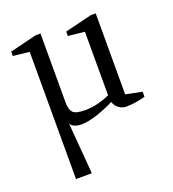

<svg xmlns="http://www.w3.org/2000/svg" viewBox="-119 -508 739 820"><g transform="rotate(-20 250.0 -98.0)"><path d="M87 220V-358L13 -366V-386L136 -416H157V-100Q157 -72 169 -57.5Q181 -43 224 -43Q256 -43 285 -50.5Q314 -58 338 -69V-358L263 -366V-386L386 -416H408V-48L482 -33V-10Q457 -3 434 0Q411 3 394 3Q378 3 362 -8Q346 -19 341 -38Q304 -19 262 -5Q220 9 189 9Q173 9 159 3.5Q145 -2 140 -13L159 220Z"/></g></svg>

Font: Manuale
Style: Regular
Weight: 400
Designer: Eduardo Tunni / Pablo Cosgaya
Foundry: Eduardo Tunni / Pablo Cosgaya
Version: Version 1.002